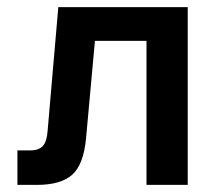

<svg xmlns="http://www.w3.org/2000/svg" viewBox="-20 -520 623 540"><path d="M29 0V-97H66Q89 -97 100.5 -109.5Q112 -122 114 -153L144 -500H508V0H392V-405H247L222 -131Q215 -57 183 -28.5Q151 0 84 0Z"/></svg>

Font: Wix Madefor Text SemiBold
Style: Regular
Weight: 600
Designer: Dalton Maag Ltd
Foundry: Dalton Maag Ltd
Version: Version 3.100